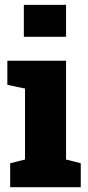

<svg xmlns="http://www.w3.org/2000/svg" viewBox="-20 -782 366 802"><path d="M22.5 0V-100.1L84.5 -115.7V-412.1L10.7 -427.7V-528.3H255.9V-115.7L317.4 -100.1V0ZM79.6 -628.4V-761.7H255.9V-628.4Z"/></svg>

Font: Roboto Slab Black
Style: Regular
Weight: 900
Designer: Google
Version: Version 2.000; ttfautohint (v1.8.1.43-b0c9)